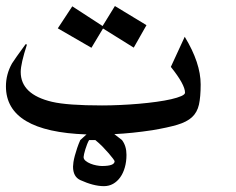

<svg xmlns="http://www.w3.org/2000/svg" viewBox="-20 -472 794 647"><path d="M406.2 49.8Q406.2 72.8 400.6 92.3Q395 111.8 385 125.7Q375 139.6 361.1 147.5Q347.2 155.3 330.1 155.3Q295.4 155.3 250.5 134.8Q226.1 123.5 226.1 89.4Q226.1 84 227.5 74.2Q229 64.5 232.2 52.5Q235.4 40.5 240 26.9Q244.6 13.2 250.5 0L271.5 -19Q0 -28.3 0 -181.2Q0 -201.2 5.1 -220.7Q10.3 -240.2 20.5 -258.3Q24.9 -265.6 36.4 -281.7Q47.9 -297.9 66.4 -323.2L70.8 -321.8Q49.8 -257.3 49.8 -229.5Q49.8 -153.8 155.3 -128.9Q207 -116.7 323.7 -116.7Q353 -116.7 385 -118.2Q417 -119.6 448 -122.3Q479 -125 507.3 -128.9Q535.6 -132.8 556.9 -137.7Q578.1 -142.6 590.8 -148.2Q603.5 -153.8 603.5 -159.7Q603.5 -187 555.7 -246.6L602.5 -348.1Q656.2 -259.8 656.2 -187.5Q656.2 -145.5 650.4 -119.4Q644.5 -93.3 627 -77.1Q609.4 -61 577.4 -51.5Q545.4 -42 493.2 -33.2Q424.8 -22.9 365.2 -20L391.1 0Q406.2 20 406.2 49.8ZM430.7 -311.5 327.1 -376 288.1 -311 174.8 -376.5 223.6 -450.7 325.7 -384.3 367.2 -451.7 473.6 -387.2ZM366.2 71.3Q366.2 69.8 360.8 62.5Q355.5 55.2 346.4 44.7Q337.4 34.2 325.7 22.2Q314 10.3 301.3 0H280.3Q276.9 5.4 273.7 13.7Q270.5 22 267.8 30.5Q265.1 39.1 263.4 46.6Q261.7 54.2 261.7 57.1Q261.7 64.5 268.6 70.1Q275.4 75.7 285.2 79.6Q294.9 83.5 305.4 85.4Q315.9 87.4 323.7 87.4Q366.2 87.4 366.2 71.3Z"/></svg>

Font: XB Khoramshahr
Style: Regular
Weight: 400
Designer: Behnam
Foundry: Irmug
Version: Version 8.005 2009